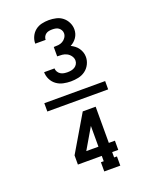

<svg xmlns="http://www.w3.org/2000/svg" viewBox="-182 -950 964 1216"><g transform="rotate(-20 300.0 -342.5)"><path d="M95 -312V-368H505V-312ZM301 -440Q276 -440 250.5 -445.5Q225 -451 204.5 -466Q184 -481 172.5 -504.5Q161 -528 161 -553H231Q231 -541 237.5 -530Q244 -519 254.5 -512.5Q265 -506 277 -504Q289 -502 301 -502Q314 -502 326.5 -504.5Q339 -507 349.5 -513.5Q360 -520 366.5 -531Q373 -542 373 -555Q373 -571 363 -585.5Q353 -600 338 -608Q323 -616 306.5 -617.5Q290 -619 273 -619V-682Q289 -682 304 -683.5Q319 -685 332.5 -692.5Q346 -700 355 -713.5Q364 -727 364 -742Q364 -753 358.5 -763Q353 -773 344 -779.5Q335 -786 324 -788Q313 -790 301 -790Q290 -790 279 -788Q268 -786 259 -779.5Q250 -773 245 -763Q240 -753 240 -742H170V-743Q170 -767 180.5 -789.5Q191 -812 210 -827Q229 -842 253 -847.5Q277 -853 301 -853Q326 -853 350 -847.5Q374 -842 393 -827Q412 -812 423 -789.5Q434 -767 434 -743Q434 -728 430 -714.5Q426 -701 418 -689Q410 -677 399 -667.5Q388 -658 376 -652Q390 -645 402.5 -635.5Q415 -626 424 -613Q433 -600 438 -585Q443 -570 443 -554Q443 -528 431 -504.5Q419 -481 398.5 -466Q378 -451 352.5 -445.5Q327 -440 301 -440ZM304 168V106H323V70H162V8L306 -236H393V8H434V70H393V106H412V168ZM241 8H323V-132Z"/></g></svg>

Font: Iosevka Plex Etoile
Style: Regular
Weight: 400
Designer: Belleve Invis
Foundry: Belleve Invis
Version: Version 25.1.1; ttfautohint (v1.8.4)